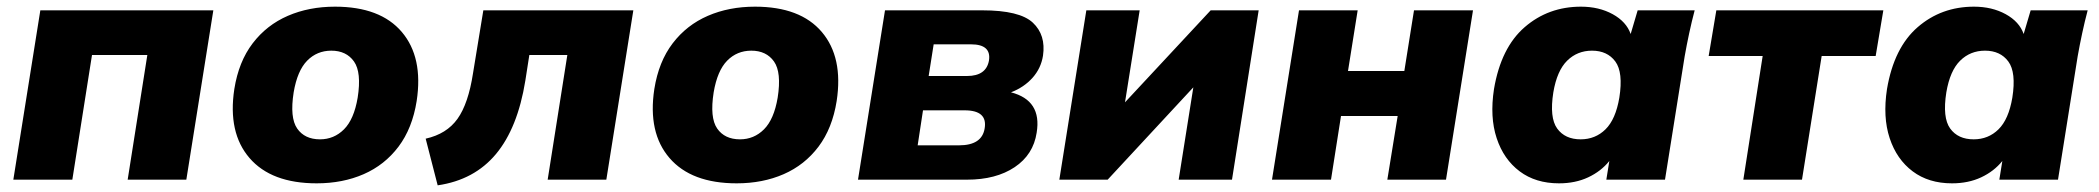

<svg xmlns="http://www.w3.org/2000/svg" viewBox="-20 -539 6298 576"><path d="M20 0 101 -508H620L539 0H363L422 -374H256L197 0Z M663 0ZM930 11Q794 11 728.5 -65Q663 -141 683 -272Q696 -354 738 -409Q780 -464 843.5 -491.5Q907 -519 985 -519Q1121 -519 1185.5 -443Q1250 -367 1230 -236Q1217 -154 1175.5 -99Q1134 -44 1071 -16.5Q1008 11 930 11ZM940 -121Q982 -121 1012 -151Q1042 -181 1053 -246Q1065 -322 1042 -354.5Q1019 -387 974 -387Q931 -387 901.5 -357Q872 -327 861 -262Q849 -186 871.5 -153.5Q894 -121 940 -121Z M1293 17 1257 -123Q1320 -137 1352.5 -182.5Q1385 -228 1399 -319L1430 -508H1880L1799 0H1623L1682 -374H1568L1556 -297Q1533 -155 1468 -77Q1403 1 1293 17Z M1923 0ZM2190 11Q2054 11 1988.5 -65Q1923 -141 1943 -272Q1956 -354 1998 -409Q2040 -464 2103.5 -491.5Q2167 -519 2245 -519Q2381 -519 2445.5 -443Q2510 -367 2490 -236Q2477 -154 2435.5 -99Q2394 -44 2331 -16.5Q2268 11 2190 11ZM2200 -121Q2242 -121 2272 -151Q2302 -181 2313 -246Q2325 -322 2302 -354.5Q2279 -387 2234 -387Q2191 -387 2161.5 -357Q2132 -327 2121 -262Q2109 -186 2131.5 -153.5Q2154 -121 2200 -121Z M2554 0 2635 -508H2927Q3039 -508 3078.5 -471Q3118 -434 3109 -372Q3103 -334 3077.5 -305.5Q3052 -277 3013 -262Q3106 -238 3090 -141Q3080 -75 3024 -37.5Q2968 0 2881 0ZM2766 -311H2881Q2939 -311 2947 -358Q2954 -406 2893 -406H2781ZM2733 -103H2857Q2926 -103 2934 -154Q2943 -208 2874 -208H2749Z M3158 0 3239 -508H3399L3355 -232L3612 -508H3756L3676 0H3516L3560 -277L3303 0Z M3796 0 3877 -508H4053L4024 -326H4193L4222 -508H4399L4318 0H4142L4173 -191H4003L3973 0Z M4449 0ZM4657 11Q4587 11 4539 -25Q4491 -61 4470 -124.5Q4449 -188 4462 -272Q4483 -396 4554 -457.5Q4625 -519 4723 -519Q4777 -519 4818 -496.5Q4859 -474 4872 -437L4893 -508H5064Q5055 -474 5047.5 -439Q5040 -404 5034 -370L4975 0H4799L4808 -56Q4783 -25 4744.5 -7Q4706 11 4657 11ZM4722 -121Q4766 -121 4796.5 -151Q4827 -181 4838 -246Q4850 -322 4826 -354.5Q4802 -387 4756 -387Q4712 -387 4681.5 -357Q4651 -327 4640 -262Q4628 -186 4651.5 -153.5Q4675 -121 4722 -121Z M5210 0 5268 -371H5106L5129 -508H5630L5607 -371H5445L5386 0Z M5628 0ZM5836 11Q5766 11 5718 -25Q5670 -61 5649 -124.5Q5628 -188 5641 -272Q5662 -396 5733 -457.5Q5804 -519 5902 -519Q5956 -519 5997 -496.5Q6038 -474 6051 -437L6072 -508H6243Q6234 -474 6226.5 -439Q6219 -404 6213 -370L6154 0H5978L5987 -56Q5962 -25 5923.5 -7Q5885 11 5836 11ZM5901 -121Q5945 -121 5975.5 -151Q6006 -181 6017 -246Q6029 -322 6005 -354.5Q5981 -387 5935 -387Q5891 -387 5860.5 -357Q5830 -327 5819 -262Q5807 -186 5830.5 -153.5Q5854 -121 5901 -121Z"/></svg>

Font: Winston ExtraBold
Style: Italic
Weight: 800
Italic angle: -9°
Designer: Original fonts by Vernon Adams / Changes by Cristiano Sobral
Foundry: Original fonts by Vernon Adams / Changes by Cristiano Sobral
Version: Version 2.503;July 17, 2020;FontCreator 13.0.0.2655 64-bit